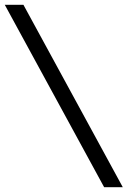

<svg xmlns="http://www.w3.org/2000/svg" viewBox="-20 -691 534 804"><path d="M416 92.8 0 -670.9H78.1L494.1 92.8Z"/></svg>

Font: Charis SIL
Style: Bold Italic
Weight: 700
Italic angle: -11°
Foundry: SIL International
Version: Version 4.112